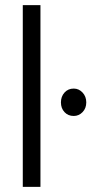

<svg xmlns="http://www.w3.org/2000/svg" viewBox="-20 -730 357 750"><path d="M69 0V-710H138V0ZM218 -330Q218 -353 232 -368.5Q246 -384 268 -384Q288 -384 302.5 -368.5Q317 -353 317 -330Q317 -307 302.5 -292Q288 -277 268 -277Q246 -277 232 -292Q218 -307 218 -330Z"/></svg>

Font: Mukta Malar Light
Style: Regular
Weight: 300
Designer: Aadarsh Rajan, Girish Dalvi, Yashodeep Gholap
Foundry: Ek Type
Version: Version 2.538;PS 1.000;hotconv 16.6.51;makeotf.lib2.5.65220;